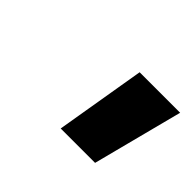

<svg xmlns="http://www.w3.org/2000/svg" viewBox="-59 -787 466 466"><g transform="rotate(45 173.5 -554.0)"><path d="M208 -670 169 -438H287L347 -670Z"/></g></svg>

Font: LT Wave Text Black Italic
Style: Regular
Weight: 900
Designer: Daniel Lyons
Version: Version 2.5 (Glyphs App)